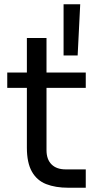

<svg xmlns="http://www.w3.org/2000/svg" viewBox="-20 -874 466 900"><path d="M300 6Q240 6 196.5 -11Q153 -28 129.5 -69.5Q106 -111 106 -182V-696H198V-170Q198 -127 221.5 -103.5Q245 -80 288 -80H382V6ZM14 -462V-534H382V-462ZM278 -614V-854H356L344 -614Z"/></svg>

Font: SVN-Sora Variable
Style: Regular
Weight: 400
Designer: Jonathan Barnbrook, Julián Moncada
Foundry: Barnbrook Fonts
Version: Version 2.000 - Viet hoa boi STYLEno.1 Fonts